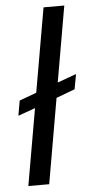

<svg xmlns="http://www.w3.org/2000/svg" viewBox="-54 -782 384 815"><g transform="rotate(-5 138.0 -375.0)"><path d="M195.8 -426.8 276.4 -456.1 264.6 -392.1 185.1 -362.3 122.1 0H33.2L90.3 -327.1L17.1 -300.8L28.3 -364.7L101.1 -391.6L163.6 -750H252Z"/></g></svg>

Font: Roboto
Style: Italic
Weight: 400
Italic angle: -12°
Designer: Google
Version: Version 2.134; 2016; ttfautohint (v1.6)